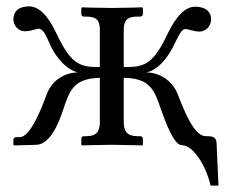

<svg xmlns="http://www.w3.org/2000/svg" viewBox="-20 -454 726 602"><path d="M293 -210V-72C293 -43 284 -27 250 -27H243C238 -27 235 -24 235 -19V0L237 2C237 2 293 0 329 0C368 0 426 2 426 2L428 0V-19C428 -24 424 -27 419 -27H411C378 -27 368 -43 368 -72V-210C450 -209 464 -172 484 -113C499 -70 526 1 549 1C592 1 632 84 640 128H665L659 -6C658 -25 645 -27 629 -27C611 -27 585 -31 538 -157C519 -206 475 -227 438 -227C471 -232 506 -269 529 -320C540 -342 549 -363 562 -363C569 -363 588 -355 605 -355C627 -355 642 -374 642 -394C642 -416 626 -433 592 -433C562 -433 533 -406 504 -345C463 -258 434 -244 382 -244H368V-360C368 -389 378 -402 411 -402H419C424 -402 428 -405 428 -410V-429L426 -431C426 -431 368 -429 329 -429C293 -429 237 -431 237 -431L235 -429V-410C235 -405 238 -402 243 -402H250C284 -402 293 -389 293 -360V-244H281C229 -244 200 -258 159 -345C130 -407 102 -434 71 -434C37 -434 22 -417 22 -394C22 -374 37 -356 58 -356C76 -356 94 -364 102 -364C114 -364 125 -343 134 -321C155 -270 193 -233 225 -227C189 -227 144 -207 126 -157C112 -119 76 -24 42 -24H33C29 -24 22 -23 22 -16V0L25 2L93 0C138 0 166 -72 179 -113C199 -172 212 -208 293 -210Z"/></svg>

Font: Libertinus Serif Display
Style: Regular
Weight: 400
Designer: Philipp H. Poll, Khaled Hosny
Foundry: Caleb Maclennan
Version: Version 7.050;RELEASE